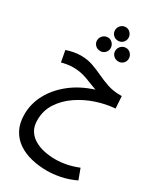

<svg xmlns="http://www.w3.org/2000/svg" viewBox="-263 -917 1086 1282"><g transform="rotate(30 279.5 -276.0)"><path d="M330 271Q266 271 208.5 257Q151 243 107 213Q63 183 37.5 135Q12 87 12 19Q12 -63 52 -137.5Q92 -212 165.5 -270Q239 -328 340 -360Q295 -378 244.5 -396.5Q194 -415 139 -415Q114 -415 91 -411Q68 -407 50 -402L34 -489Q57 -497 86 -503Q115 -509 144 -509Q195 -509 237 -494Q279 -479 319 -460Q359 -441 403 -426Q447 -411 501 -411H514L520 -318Q450 -313 377.5 -289Q305 -265 243.5 -223Q182 -181 144 -123Q106 -65 106 9Q106 57 126 89Q146 121 180 140.5Q214 160 255 168.5Q296 177 339 177Q381 177 424 168.5Q467 160 515 141L545 222Q485 250 430 260.5Q375 271 330 271ZM308 -718Q285 -718 270 -733Q255 -748 255 -770Q255 -791 270 -807Q285 -823 308 -823Q329 -823 344 -807Q359 -791 359 -770Q359 -748 344 -733Q329 -718 308 -718ZM239 -599Q216 -599 200.5 -614Q185 -629 185 -650Q185 -672 200.5 -688Q216 -704 239 -704Q260 -704 275 -688Q290 -672 290 -650Q290 -629 275 -614Q260 -599 239 -599ZM379 -599Q356 -599 340.5 -614Q325 -629 325 -650Q325 -672 340.5 -688Q356 -704 379 -704Q400 -704 415 -688Q430 -672 430 -650Q430 -629 415 -614Q400 -599 379 -599Z"/></g></svg>

Font: Noto Sans Arabic UI Cn Md
Style: Regular
Weight: 500
Width: 3
Designer: Monotype Design Team, Nadine Chahine and Nizar Qandah
Foundry: Monotype Imaging Inc.
Version: Version 2.010; ttfautohint (v1.8.4.7-5d5b)